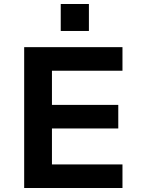

<svg xmlns="http://www.w3.org/2000/svg" viewBox="-20 -941 715 961"><path d="M101 0V-705H593V-587H240V-416H572V-298H240V-118H593V0ZM284 -786V-921H425V-786Z"/></svg>

Font: Nunito Sans 6pt
Style: Bold
Weight: 700
Version: Version 3.101;gftools[0.9.27]